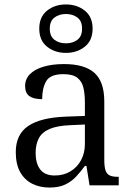

<svg xmlns="http://www.w3.org/2000/svg" viewBox="-20 -834 598 864"><path d="M202.3 10Q159.3 10 124.8 -7.3Q90.3 -24.7 70.7 -59.8Q51 -95 51 -149.7Q51 -229.3 107.2 -267.3Q163.3 -305.3 279.7 -309.3L362 -312.3V-372.3Q362 -410.3 355.5 -438.8Q349 -467.3 328.3 -483.8Q307.7 -500.3 265.3 -500.3Q206.3 -500.3 188 -468.8Q169.7 -437.3 169.7 -387.7Q132 -387.7 112.5 -401.3Q93 -415 93 -447Q93 -478 114.5 -500Q136 -522 175.5 -533.8Q215 -545.7 268 -545.7Q361 -545.7 405.2 -505.8Q449.3 -466 449.3 -377.7V-115Q449.3 -84.3 454.7 -67.8Q460 -51.3 473.2 -44.8Q486.3 -38.3 510.3 -38.3H514.3V0H383L369 -87.3H362Q343.3 -61.7 322.7 -39.5Q302 -17.3 273.7 -3.7Q245.3 10 202.3 10ZM226.3 -44.3Q266.7 -44.3 297.3 -63Q328 -81.7 345 -113.7Q362 -145.7 362 -185.3V-273.7L295.7 -270.7Q237.3 -268.3 203 -253.5Q168.7 -238.7 154.5 -211.5Q140.3 -184.3 140.3 -145.7Q140.3 -99 160.8 -71.7Q181.3 -44.3 226.3 -44.3ZM276.7 -596Q226.7 -596 191.7 -624Q156.7 -652 156.7 -705Q156.7 -758 191.7 -786Q226.7 -814 276.7 -814Q326.7 -814 361.7 -786Q396.7 -758 396.7 -705Q396.7 -652 361.7 -624Q326.7 -596 276.7 -596ZM276.7 -639Q307 -639 328.2 -654.8Q349.3 -670.7 349.3 -705Q349.3 -739.3 328.2 -755.2Q307 -771 276.7 -771Q246.3 -771 225.2 -755.2Q204 -739.3 204 -705Q204 -670.7 225.2 -654.8Q246.3 -639 276.7 -639Z"/></svg>

Font: Noto Serif Hentaigana ExtraLight
Style: Regular
Weight: 200
Designer: Kazuhiro Yamada
Foundry: nipponia
Version: Version 1.000